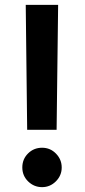

<svg xmlns="http://www.w3.org/2000/svg" viewBox="-20 -770 348 790"><path d="M85.9 -750H219.2L212.9 -235.8H91.8ZM210 -23.9Q186 0 153.1 0Q120.1 0 95.9 -23.4Q71.8 -46.9 71.8 -81.1Q71.8 -115.2 95.5 -138.7Q119.1 -162.1 153.1 -162.1Q187 -162.1 210.4 -137.9Q233.9 -113.8 233.9 -80.8Q233.9 -47.9 210 -23.9Z"/></svg>

Font: Oakes Grotesk
Style: Bold
Weight: 700
Designer: Samuel Oakes
Foundry: Samuel Oakes
Version: Version 1.0 | wf-rip DC20170320